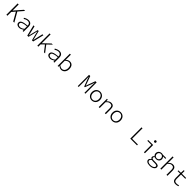

<svg xmlns="http://www.w3.org/2000/svg" viewBox="1324 -4910 9251 9251"><g transform="rotate(45 5950.0 -284.5)"><path d="M669 0 391 -483 638 -768H559L199 -355H197V-768H127V0H197V-258L346 -430L591 0Z M803 -142C803 -38 895 14 998 14C1079 14 1164 -31 1228 -81H1231L1237 0H1293V-354C1293 -481 1226 -576 1075 -576C975 -576 879 -528 829 -493L858 -446C906 -479 984 -520 1065 -520C1187 -520 1225 -440 1226 -353C926 -328 803 -268 803 -142ZM1225 -137C1151 -75 1081 -42 1011 -42C939 -42 869 -71 869 -146C869 -231 955 -282 1225 -306Z M1412 -562 1551 0H1634L1713 -322C1727 -381 1737 -434 1747 -485H1752C1766 -430 1776 -377 1788 -324L1868 0H1952L2088 -562H2022L1942 -212C1931 -160 1920 -111 1908 -59H1904L1868 -212L1784 -544H1719L1637 -212C1624 -160 1612 -111 1601 -59H1597C1587 -111 1575 -160 1564 -212L1482 -562Z M2764 0 2500 -344 2729 -562H2649L2308 -238H2304V-836H2237V0H2304V-157L2456 -302L2688 0Z M2903 -142C2903 -38 2995 14 3098 14C3179 14 3264 -31 3328 -81H3331L3337 0H3393V-354C3393 -481 3326 -576 3175 -576C3075 -576 2979 -528 2929 -493L2958 -446C3006 -479 3084 -520 3165 -520C3287 -520 3325 -440 3326 -353C3026 -328 2903 -268 2903 -142ZM3325 -137C3251 -75 3181 -42 3111 -42C3039 -42 2969 -71 2969 -146C2969 -231 3055 -282 3325 -306Z M3683 -63C3737 -15 3810 14 3866 14C4003 14 4125 -98 4125 -290C4125 -463 4044 -576 3888 -576C3817 -576 3740 -538 3684 -482H3682L3685 -598V-836H3618V0H3673L3679 -63ZM4055 -289C4055 -142 3971 -44 3858 -44C3815 -44 3746 -65 3685 -120V-422C3751 -488 3819 -519 3875 -519C4004 -519 4055 -422 4055 -289Z M4991 -768V0H5051V-500C5051 -556 5046 -640 5042 -695H5046L5093 -551L5227 -204H5270L5405 -551L5451 -695H5455C5452 -640 5447 -556 5447 -500V0H5509V-768H5426L5296 -418L5252 -289H5247L5202 -418L5074 -768Z M5676 -281C5676 -94 5803 14 5950 14C6098 14 6225 -94 6225 -281C6225 -468 6098 -576 5950 -576C5803 -576 5676 -468 5676 -281ZM6155 -281C6155 -139 6070 -44 5950 -44C5830 -44 5745 -139 5745 -281C5745 -421 5830 -519 5950 -519C6070 -519 6155 -421 6155 -281Z M6418 -562V0H6485V-399C6561 -478 6613 -517 6688 -517C6793 -517 6836 -460 6836 -341V0H6903V-349C6903 -501 6838 -576 6704 -576C6614 -576 6547 -526 6485 -458H6480L6474 -562Z M7076 -281C7076 -94 7203 14 7350 14C7498 14 7625 -94 7625 -281C7625 -468 7498 -576 7350 -576C7203 -576 7076 -468 7076 -281ZM7555 -281C7555 -139 7470 -44 7350 -44C7230 -44 7145 -139 7145 -281C7145 -421 7230 -519 7350 -519C7470 -519 7555 -421 7555 -281Z M8569 -768V0H9029V-59H8636V-768Z M9459 -755C9459 -716 9486 -693 9522 -693C9556 -693 9583 -716 9583 -755C9583 -792 9556 -817 9522 -817C9486 -817 9459 -792 9459 -755ZM9500 -506V0H9566V-562H9226V-506Z M9893 106C9893 204 9984 267 10154 267C10339 267 10456 173 10456 73C10456 -19 10393 -56 10249 -56H10114C10037 -56 9989 -78 9989 -129C9989 -158 10009 -184 10040 -202C10074 -187 10110 -178 10142 -178C10259 -178 10353 -257 10353 -374C10353 -430 10324 -477 10292 -508H10455V-562H10222C10199 -572 10173 -576 10142 -576C10026 -576 9929 -493 9929 -375C9929 -307 9960 -260 9997 -230V-225C9953 -196 9929 -155 9929 -119C9929 -72 9958 -43 9987 -28V-24C9927 13 9893 62 9893 106ZM10289 -375C10289 -288 10223 -228 10142 -228C10061 -228 9995 -288 9995 -375C9995 -463 10061 -525 10142 -525C10223 -525 10289 -463 10289 -375ZM10390 82C10390 148 10300 216 10155 216C10021 216 9954 168 9954 103C9954 66 9975 28 10038 -6C10064 1 10094 4 10124 4H10249C10343 4 10390 23 10390 82Z M10618 -836V0H10685V-399C10761 -478 10813 -517 10888 -517C10993 -517 11036 -460 11036 -341V0H11103V-349C11103 -501 11038 -576 10904 -576C10815 -576 10747 -526 10683 -456H10681L10685 -598V-836Z M11456 -213C11456 -78 11505 14 11662 14C11732 14 11784 0 11835 -20L11818 -71C11775 -53 11730 -43 11674 -43C11554 -43 11522 -104 11522 -211V-506H11813V-562H11522V-747H11466L11457 -562L11289 -557V-506H11456Z"/></g></svg>

Font: Kawkab Mono Light
Style: Regular
Weight: 300
Monospace: yes
Designer: Abdullah Arif
Foundry: Abdullah Arif
Version: Version 1.000;PS 000.500;hotconv 1.0.88;makeotf.lib2.5.64775